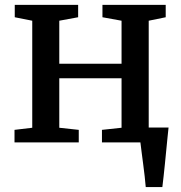

<svg xmlns="http://www.w3.org/2000/svg" viewBox="-20 -574 729 774"><path d="M567.5 180Q566 160 563.2 136.2Q560.5 112.5 557.2 87.8Q554 63 551 40.2Q548 17.5 546 0L501.5 -60H659.5Q657.5 -41 655 -16.8Q652.5 7.5 650 34Q647.5 60.5 644.8 86.8Q642 113 639.5 137Q637 161 634.5 180ZM38.5 0V-50.5L110 -59V-490.5L39.5 -504.5V-554.5H295V-504.5L219 -490.5V-317H470V-490.5L393 -504.5V-554.5H648V-504.5L579.5 -490.5V-59L651 -50.5V0H391V-50.5L470 -59V-258.5H219V-59L297.5 -50.5V0Z"/></svg>

Font: Merriweather 20pt Medium
Style: Regular
Weight: 500
Version: Version 2.100